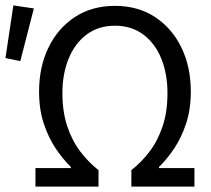

<svg xmlns="http://www.w3.org/2000/svg" viewBox="-39 -690 782 710"><path d="M92.1 0V-68.5H223.1V-72.5Q194.7 -100.1 167.7 -139.8Q140.8 -179.6 123.1 -232.3Q105.5 -285.1 105.5 -351.2Q105.5 -443 140.4 -514.5Q175.2 -586 238.2 -627.2Q301.1 -668.3 386 -668.3Q471 -668.3 533.9 -627.2Q596.9 -586 631.7 -514.5Q666.6 -443 666.6 -351.2Q666.6 -285.1 648.9 -232.3Q631.3 -179.6 604.4 -139.8Q577.4 -100.1 549 -72.5V-68.5H680V0H446.8V-60.8Q484.5 -90.3 514.7 -130.4Q545 -170.5 562.6 -223.8Q580.3 -277.1 580.3 -345.8Q580.3 -417 557.4 -473.4Q534.5 -529.8 490.8 -562.3Q447.2 -594.9 386 -594.9Q324.9 -594.9 281.4 -562.3Q238 -529.8 214.9 -473.4Q191.8 -417 191.8 -345.8Q191.8 -277.1 209.5 -223.8Q227.1 -170.5 257.4 -130.4Q287.6 -90.3 325.3 -60.8V0ZM36.1 -464.1 -18.8 -475.3 10.4 -670 86.2 -658.8Z"/></svg>

Font: Source Sans 3 Variable
Style: Regular
Weight: 200
Designer: Paul D. Hunt
Foundry: Adobe Systems Incorporated
Version: Version 3.026